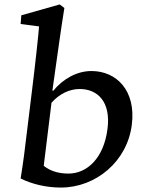

<svg xmlns="http://www.w3.org/2000/svg" viewBox="-20 -836 644 865"><path d="M73 -32C122 -7 188 9 254 9C412 9 554 -109 574 -275C593 -428 505 -516 392 -516C326 -516 263 -480 220 -427L216 -428C243 -618 254 -701 270 -800L249 -816L76 -767L73 -728L156 -717C154 -687 138 -538 124 -427L100 -231C92 -163 86 -113 73 -32ZM177 -89 212 -373C248 -414 294 -435 339 -435C420 -435 481 -377 464 -253C447 -124 373 -54 288 -54C239 -54 203 -68 177 -89Z"/></svg>

Font: TPK Tissa Web Medium
Style: Italic
Weight: 500
Italic angle: -7°
Designer: Jacques Le Bailly, Suppakit Chalermlarp | Katatrad Co.,Ltd.
Foundry: Jacques Le Bailly, Cadson Demak Co.,Ltd.
Version: Version 5.000;Glyphs 3.1.2 (3151)